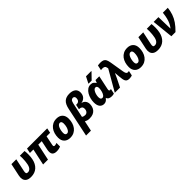

<svg xmlns="http://www.w3.org/2000/svg" viewBox="416 -2594 4653 4653"><g transform="rotate(-45 2742.0 -268.0)"><path d="M246 9Q160 9 114 -22.5Q68 -54 55 -107Q42 -160 56 -225L125 -549H291L221 -217Q211 -172 220 -148.5Q229 -125 267 -125Q313 -125 347.5 -159.5Q382 -194 398 -269Q406 -308 411 -357.5Q416 -407 417 -457.5Q418 -508 414 -549H575Q583 -496 582.5 -420.5Q582 -345 568 -273Q541 -140 458 -65.5Q375 9 246 9Z M1120 10Q1054 10 1017.5 -20Q981 -50 981 -117Q981 -132 983 -150.5Q985 -169 989 -187L1038 -423H919L829 0H662L752 -423H633L659 -549H1351L1326 -423H1204L1157 -193Q1155 -183 1153.5 -173Q1152 -163 1152 -156Q1152 -138 1161.5 -130.5Q1171 -123 1186 -123Q1203 -123 1221.5 -127.5Q1240 -132 1260 -141V-19Q1234 -6 1199 2Q1164 10 1120 10Z M1587 10Q1491 10 1434 -46Q1377 -102 1377 -201Q1377 -273 1395.5 -337.5Q1414 -402 1452 -452Q1490 -502 1546 -530.5Q1602 -559 1677 -559Q1775 -559 1831 -503Q1887 -447 1887 -345Q1887 -275 1868.5 -211Q1850 -147 1812.5 -97Q1775 -47 1719 -18.5Q1663 10 1587 10ZM1604 -120Q1638 -120 1664 -153Q1690 -186 1704 -238Q1718 -290 1718 -347Q1718 -384 1704.5 -406.5Q1691 -429 1661 -429Q1633 -429 1611.5 -408Q1590 -387 1575.5 -352.5Q1561 -318 1553 -277.5Q1545 -237 1545 -199Q1545 -120 1604 -120Z M1894 240 2052 -511Q2080 -648 2145 -706.5Q2210 -765 2323 -765Q2425 -765 2482 -720.5Q2539 -676 2539 -593Q2539 -510 2492.5 -458.5Q2446 -407 2368 -397Q2428 -387 2464.5 -343.5Q2501 -300 2501 -233Q2501 -192 2489 -149Q2477 -106 2448.5 -70Q2420 -34 2372 -12Q2324 10 2251 10Q2202 10 2169.5 -1Q2137 -12 2117 -24L2061 240ZM2227 -124Q2276 -124 2303 -157.5Q2330 -191 2330 -240Q2331 -288 2306 -310Q2281 -332 2241 -332H2223L2249 -457H2274Q2319 -457 2345 -487Q2371 -517 2371 -566Q2371 -604 2353 -619Q2335 -634 2315 -634Q2284 -634 2261.5 -612.5Q2239 -591 2224 -523L2144 -151Q2158 -139 2181.5 -131.5Q2205 -124 2227 -124Z M2745 10Q2677 10 2635 -41.5Q2593 -93 2593 -194Q2593 -255 2609.5 -319Q2626 -383 2658 -437.5Q2690 -492 2737 -525.5Q2784 -559 2845 -559Q2896 -559 2926.5 -534.5Q2957 -510 2975 -479H2979L3006 -549H3136L3059 -188Q3056 -172 3056 -161Q3056 -127 3087 -127Q3104 -127 3118 -132L3090 -3Q3077 2 3056 6Q3035 10 3015 10Q2964 10 2928.5 -7Q2893 -24 2879 -65H2875Q2864 -50 2847 -32.5Q2830 -15 2805 -2.5Q2780 10 2745 10ZM2817 -124Q2851 -124 2876.5 -157.5Q2902 -191 2915 -239Q2923 -265 2927.5 -294Q2932 -323 2932 -348Q2932 -384 2918 -404.5Q2904 -425 2878 -425Q2852 -425 2831 -404.5Q2810 -384 2794.5 -350.5Q2779 -317 2770.5 -279Q2762 -241 2762 -207Q2762 -124 2817 -124ZM2825 -606 2828 -619 2908 -776H3089L3087 -766L2932 -606Z M3610 10Q3564 10 3538.5 -7Q3513 -24 3501 -52Q3489 -80 3484 -115L3474 -201Q3464 -273 3462 -334H3459Q3445 -300 3430 -268.5Q3415 -237 3399 -203L3298 0H3119L3424 -530L3420 -555Q3413 -599 3388.5 -614.5Q3364 -630 3326 -630Q3314 -630 3298.5 -628.5Q3283 -627 3270 -624L3298 -757Q3312 -760 3337.5 -762.5Q3363 -765 3383 -765Q3445 -765 3481 -749Q3517 -733 3536 -695Q3555 -657 3567 -589L3626 -231Q3634 -185 3644.5 -163Q3655 -141 3668.5 -134Q3682 -127 3698 -127Q3715 -127 3735 -132L3708 -6Q3699 -2 3680.5 2Q3662 6 3642 8Q3622 10 3610 10Z M4009 10Q3913 10 3856 -46Q3799 -102 3799 -201Q3799 -273 3817.5 -337.5Q3836 -402 3874 -452Q3912 -502 3968 -530.5Q4024 -559 4099 -559Q4197 -559 4253 -503Q4309 -447 4309 -345Q4309 -275 4290.5 -211Q4272 -147 4234.5 -97Q4197 -47 4141 -18.5Q4085 10 4009 10ZM4026 -120Q4060 -120 4086 -153Q4112 -186 4126 -238Q4140 -290 4140 -347Q4140 -384 4126.5 -406.5Q4113 -429 4083 -429Q4055 -429 4033.5 -408Q4012 -387 3997.5 -352.5Q3983 -318 3975 -277.5Q3967 -237 3967 -199Q3967 -120 4026 -120Z M4597 9Q4511 9 4465 -22.5Q4419 -54 4406 -107Q4393 -160 4407 -225L4476 -549H4642L4572 -217Q4562 -172 4571 -148.5Q4580 -125 4618 -125Q4664 -125 4698.5 -159.5Q4733 -194 4749 -269Q4757 -308 4762 -357.5Q4767 -407 4768 -457.5Q4769 -508 4765 -549H4926Q4934 -496 4933.5 -420.5Q4933 -345 4919 -273Q4892 -140 4809 -65.5Q4726 9 4597 9Z M5057 0 5000 -549H5163L5171 -242Q5172 -224 5172.5 -196.5Q5173 -169 5174 -150H5178Q5215 -198 5242 -253.5Q5269 -309 5287 -381Q5305 -453 5315 -549H5484Q5473 -446 5442.5 -355.5Q5412 -265 5353 -178.5Q5294 -92 5199 0Z"/></g></svg>

Font: Noto Sans ExtraBold
Style: Italic
Weight: 800
Italic angle: -12°
Designer: Monotype Design Team
Foundry: Monotype Imaging Inc.
Version: Version 2.013; ttfautohint (v1.8.4.7-5d5b)